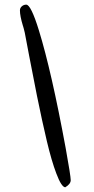

<svg xmlns="http://www.w3.org/2000/svg" viewBox="-20 -779 399 814"><path d="M258.3 -151.9Q198.2 -477.5 145 -649.9Q111.3 -759.3 91.3 -759.3Q80.6 -759.3 72.5 -752.2Q64.5 -745.1 64.5 -734.9Q64.5 -711.4 77.1 -669.9Q77.1 -670.9 80.6 -658.2L85 -640.6Q89.4 -619.1 103.5 -543Q116.7 -472.2 136.7 -373Q158.7 -264.6 178.7 -180.4Q198.7 -96.2 218.8 -43.5Q240.7 15.1 257.3 15.1V14.6Q279.8 1 279.8 -15.1Q279.8 -33.2 258.3 -151.9Z"/></svg>

Font: Amatica SC
Style: Bold
Weight: 400
Designer: Vernon Adams, Ben Nathan
Foundry: newtypography
Version: Version 2.000